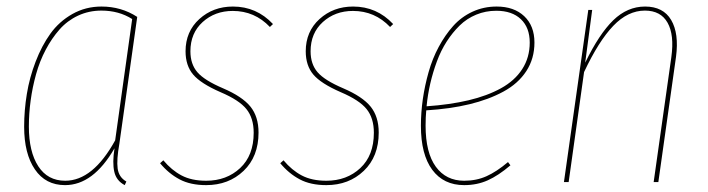

<svg xmlns="http://www.w3.org/2000/svg" viewBox="-20 -548 2132 578"><path d="M285.6 -528.3Q345.2 -528.3 393.1 -497.1L339.4 -115.7Q330.6 -66.9 334.2 -40.5Q337.9 -14.2 360.4 -1.5L355.5 9.3Q330.1 -3.9 324 -31.2Q317.9 -58.6 324.7 -101.6Q260.7 9.3 175.8 9.3Q117.2 9.3 85 -38.1Q52.7 -85.4 52.7 -166.5Q52.7 -215.8 60.8 -265.1Q68.8 -314.5 87.2 -362.3Q105.5 -410.2 131.8 -446.8Q158.2 -483.4 198 -505.9Q237.8 -528.3 285.6 -528.3ZM285.2 -516.1Q247.6 -516.1 215.1 -501Q182.6 -485.8 159.2 -459.2Q135.7 -432.6 117.7 -398.4Q99.6 -364.3 88.6 -324.7Q77.6 -285.2 72.3 -245.6Q66.9 -206.1 66.9 -167Q66.9 -91.3 95.2 -47.6Q123.5 -3.9 176.3 -3.9Q259.8 -3.9 326.7 -125.5L377.9 -490.7Q337.9 -516.1 285.2 -516.1Z M681.2 -528.3Q752.4 -528.3 801.8 -475.6L792.5 -466.8Q746.6 -515.1 680.7 -515.1Q627 -515.1 590.1 -481.7Q553.2 -448.2 553.2 -393.6Q553.2 -355 574.2 -330.6Q595.2 -306.2 651.4 -282.2Q709.5 -257.3 733.9 -227.1Q758.3 -196.8 758.3 -148.9Q758.3 -76.7 713.4 -33.7Q668.5 9.3 600.6 9.3Q553.2 9.3 520.5 -8.1Q487.8 -25.4 461.9 -56.6L471.7 -65.4Q496.6 -35.6 526.6 -19.8Q556.6 -3.9 600.6 -3.9Q662.1 -3.9 702.9 -42Q743.7 -80.1 743.7 -148.4Q743.7 -192.4 721.9 -219.5Q700.2 -246.6 644 -270.5Q584.5 -296.4 561.5 -323.5Q538.6 -350.6 538.6 -393.6Q538.6 -453.1 580.1 -490.7Q621.6 -528.3 681.2 -528.3Z M1043 -528.3Q1114.3 -528.3 1163.6 -475.6L1154.3 -466.8Q1108.4 -515.1 1042.5 -515.1Q988.8 -515.1 951.9 -481.7Q915 -448.2 915 -393.6Q915 -355 936 -330.6Q957 -306.2 1013.2 -282.2Q1071.3 -257.3 1095.7 -227.1Q1120.1 -196.8 1120.1 -148.9Q1120.1 -76.7 1075.2 -33.7Q1030.3 9.3 962.4 9.3Q915 9.3 882.3 -8.1Q849.6 -25.4 823.7 -56.6L833.5 -65.4Q858.4 -35.6 888.4 -19.8Q918.5 -3.9 962.4 -3.9Q1023.9 -3.9 1064.7 -42Q1105.5 -80.1 1105.5 -148.4Q1105.5 -192.4 1083.7 -219.5Q1062 -246.6 1005.9 -270.5Q946.3 -296.4 923.3 -323.5Q900.4 -350.6 900.4 -393.6Q900.4 -453.1 941.9 -490.7Q983.4 -528.3 1043 -528.3Z M1588.9 -419.9Q1588.9 -371.6 1564.5 -334Q1540 -296.4 1495.4 -272.2Q1450.7 -248 1392.8 -234.1Q1335 -220.2 1263.2 -215.8Q1261.2 -194.8 1261.2 -169.9Q1261.2 -88.4 1292 -46.1Q1322.8 -3.9 1377.4 -3.9Q1414.6 -3.9 1444.8 -17.6Q1475.1 -31.2 1509.3 -60.1L1516.6 -50.3Q1480.5 -19.5 1448.2 -5.1Q1416 9.3 1377.4 9.3Q1315.4 9.3 1281.2 -36.9Q1247.1 -83 1247.1 -169.4Q1247.1 -209 1252.9 -249.8Q1258.8 -290.5 1270.3 -331.1Q1281.7 -371.6 1300.8 -407Q1319.8 -442.4 1344.2 -469.7Q1368.7 -497.1 1402.3 -512.7Q1436 -528.3 1475.1 -528.3Q1527.3 -528.3 1558.1 -499.3Q1588.9 -470.2 1588.9 -419.9ZM1474.1 -515.6Q1441.9 -515.6 1413.6 -503.9Q1385.3 -492.2 1363.8 -471.2Q1342.3 -450.2 1324.7 -422.9Q1307.1 -395.5 1295.2 -363Q1283.2 -330.6 1275.4 -296.9Q1267.6 -263.2 1264.2 -228Q1334.5 -232.9 1390.4 -246.1Q1446.3 -259.3 1488 -282.2Q1529.8 -305.2 1552.2 -340.1Q1574.7 -375 1574.7 -419.9Q1574.7 -464.8 1548.1 -490.2Q1521.5 -515.6 1474.1 -515.6Z M1921.9 -528.3Q1976.6 -528.3 2000.5 -487.8Q2024.4 -447.3 2015.1 -377L1961.9 0H1947.8L2001 -376Q2010.3 -442.9 1989.7 -479.5Q1969.2 -516.1 1921.4 -516.1Q1870.1 -516.1 1826.2 -470.2Q1782.2 -424.3 1738.3 -331.1L1691.9 0H1677.7L1751 -518.1H1762.7L1741.7 -359.4Q1783.7 -445.8 1826.2 -487.1Q1868.7 -528.3 1921.9 -528.3Z"/></svg>

Font: Fira Sans Compressed Hair
Style: Italic
Weight: 100
Width: 3
Italic angle: -8°
Designer: Carrois Corporate & Edenspiekermann AG
Foundry: Carrois Corporate GbR & Edenspiekermann AG
Version: Version 4.203;PS 004.203;hotconv 1.0.88;makeotf.lib2.5.64775